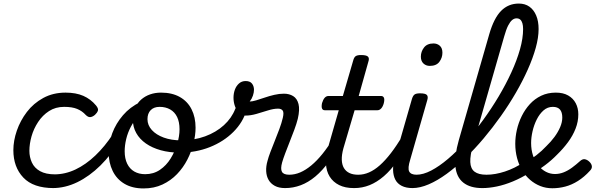

<svg xmlns="http://www.w3.org/2000/svg" viewBox="-20 -1039 3343 1078"><path d="M281 17Q167 17 111 -42Q55 -101 55 -196Q55 -249 74.5 -305.5Q94 -362 131 -410.5Q168 -459 223 -489Q278 -519 348 -519Q406 -519 447.5 -501Q489 -483 519 -447Q534 -429 529.5 -417Q525 -405 513 -394Q500 -383 487.5 -381.5Q475 -380 461 -394Q441 -416 413 -427.5Q385 -439 340 -439Q292 -439 255.5 -415.5Q219 -392 194 -354Q169 -316 157 -273.5Q145 -231 145 -192Q145 -157 159 -126.5Q173 -96 205 -78Q237 -60 290 -60Q304 -60 309.5 -48.5Q315 -37 313 -21.5Q311 -6 303 5.5Q295 17 281 17Z M275 17Q266 17 262 5.5Q258 -6 259 -21.5Q260 -37 267 -48.5Q274 -60 285 -60Q346 -60 404 -87.5Q462 -115 515.5 -166Q569 -217 614 -286Q619 -294 631 -289.5Q643 -285 652 -275.5Q661 -266 656 -257Q606 -171 544 -110Q482 -49 414 -16Q346 17 275 17Z M786 19Q723 19 679 -7Q635 -33 612.5 -79.5Q590 -126 590 -184Q590 -237 610.5 -291.5Q631 -346 670.5 -392Q710 -438 768 -466Q826 -494 901 -494Q918 -494 921 -483Q924 -472 917.5 -461Q911 -450 898 -450Q855 -450 820 -433.5Q785 -417 759 -389.5Q733 -362 715 -328Q697 -294 688.5 -258Q680 -222 680 -190Q680 -149 694 -120Q708 -91 734 -76Q760 -61 795 -61Q842 -61 878 -85.5Q914 -110 938 -149Q962 -188 975 -231.5Q988 -275 988 -313Q988 -354 974.5 -382Q961 -410 935.5 -424.5Q910 -439 876 -439Q857 -439 849 -451Q841 -463 842.5 -479Q844 -495 854.5 -507Q865 -519 884 -519Q946 -519 989.5 -494.5Q1033 -470 1055.5 -425.5Q1078 -381 1078 -322Q1078 -281 1066.5 -234.5Q1055 -188 1032 -143Q1009 -98 974 -61.5Q939 -25 892 -3Q845 19 786 19Z M989 -182Q931 -182 882.5 -195.5Q834 -209 799 -233.5Q764 -258 745 -292Q726 -326 726 -366Q726 -402 738 -431Q750 -460 772 -479.5Q794 -499 822.5 -509Q851 -519 884 -519Q903 -519 911 -507Q919 -495 917 -479Q915 -463 905 -451Q895 -439 876 -439Q844 -439 826 -420.5Q808 -402 808 -370Q808 -336 832.5 -309Q857 -282 899.5 -266.5Q942 -251 997 -251Q1070 -251 1131.5 -273.5Q1193 -296 1237 -336Q1281 -376 1301 -428Q1307 -444 1324.5 -448Q1342 -452 1356 -446Q1370 -440 1365 -423Q1345 -353 1290.5 -298.5Q1236 -244 1158 -213Q1080 -182 989 -182Z M1581 17Q1546 17 1523 4.5Q1500 -8 1488 -29Q1476 -50 1474.5 -77.5Q1473 -105 1482 -136Q1487 -156 1498 -185Q1509 -214 1522.5 -247.5Q1536 -281 1548.5 -314.5Q1561 -348 1568 -378Q1575 -408 1567 -418.5Q1559 -429 1541 -429Q1516 -429 1484.5 -419Q1453 -409 1420 -399.5Q1387 -390 1358 -390Q1337 -390 1322 -405Q1307 -420 1299 -443Q1291 -466 1291 -490Q1291 -514 1298.5 -535Q1306 -556 1321.5 -570Q1337 -584 1359 -584Q1384 -584 1395 -569.5Q1406 -555 1406 -535Q1406 -520 1400 -502Q1394 -484 1382 -469Q1396 -469 1418 -475.5Q1440 -482 1466 -491Q1492 -500 1520 -506.5Q1548 -513 1574 -513Q1604 -513 1626 -499.5Q1648 -486 1656 -455Q1664 -424 1652 -372Q1645 -344 1632.5 -310.5Q1620 -277 1606.5 -243Q1593 -209 1581.5 -178.5Q1570 -148 1564 -127Q1554 -91 1563 -74.5Q1572 -58 1604 -58Q1618 -58 1624.5 -46.5Q1631 -35 1628.5 -20.5Q1626 -6 1614 5.5Q1602 17 1581 17Z M1581 17Q1567 17 1561 5.5Q1555 -6 1557.5 -20.5Q1560 -35 1571.5 -46.5Q1583 -58 1604 -58Q1635 -58 1665.5 -71Q1696 -84 1727.5 -110Q1759 -136 1790.5 -175Q1822 -214 1855 -268Q1863 -282 1875 -280.5Q1887 -279 1894 -270Q1901 -261 1896 -249Q1863 -181 1826.5 -131Q1790 -81 1750.5 -48Q1711 -15 1668.5 1Q1626 17 1581 17Z M1967 17Q1918 17 1884 0Q1850 -17 1831 -47.5Q1812 -78 1810 -120.5Q1808 -163 1823 -215L1882 -420H1804Q1792 -420 1788 -430Q1784 -440 1788 -460Q1794 -480 1803 -490Q1812 -500 1824 -500H1905L1963 -699Q1968 -718 1977.5 -724Q1987 -730 2007 -730Q2037 -730 2046 -721Q2055 -712 2048 -692L1994 -500H2120Q2131 -500 2135.5 -490.5Q2140 -481 2135 -460Q2130 -441 2120.5 -430.5Q2111 -420 2099 -420H1971L1908 -206Q1898 -169 1899 -141.5Q1900 -114 1911 -95.5Q1922 -77 1942 -67.5Q1962 -58 1990 -58Q2004 -58 2010 -46.5Q2016 -35 2014 -20.5Q2012 -6 2000 5.5Q1988 17 1967 17Z M1969 17Q1955 17 1949 5.5Q1943 -6 1945.5 -20.5Q1948 -35 1959.5 -46.5Q1971 -58 1992 -58Q2022 -58 2052 -71Q2082 -84 2112.5 -111Q2143 -138 2175 -179.5Q2207 -221 2240 -277Q2249 -290 2260.5 -289Q2272 -288 2279.5 -278.5Q2287 -269 2281 -257Q2247 -187 2210.5 -135Q2174 -83 2135 -49.5Q2096 -16 2055 0.5Q2014 17 1969 17Z M2297 17Q2260 17 2235.5 4.5Q2211 -8 2199.5 -30.5Q2188 -53 2187 -83.5Q2186 -114 2197 -150L2293 -484Q2299 -503 2308.5 -509Q2318 -515 2338 -515Q2368 -515 2376.5 -506Q2385 -497 2379 -477L2283 -142Q2268 -94 2277.5 -76Q2287 -58 2319 -58Q2333 -58 2339 -46.5Q2345 -35 2343 -20.5Q2341 -6 2329.5 5.5Q2318 17 2297 17ZM2393 -669Q2372 -669 2357.5 -682.5Q2343 -696 2343 -721Q2343 -749 2360.5 -772Q2378 -795 2414 -795Q2435 -795 2449.5 -782Q2464 -769 2464 -743Q2464 -715 2447 -692Q2430 -669 2393 -669Z M2295 17Q2276 17 2270.5 5.5Q2265 -6 2269.5 -20.5Q2274 -35 2286.5 -46.5Q2299 -58 2318 -58Q2356 -58 2401 -81.5Q2446 -105 2495.5 -147Q2545 -189 2595 -244.5Q2645 -300 2692 -364.5Q2739 -429 2779.5 -497Q2820 -565 2851 -632.5Q2882 -700 2899.5 -762Q2917 -824 2917 -876Q2917 -895 2930 -904.5Q2943 -914 2960.5 -914Q2978 -914 2991 -904.5Q3004 -895 3004 -876Q3004 -828 2988 -770.5Q2972 -713 2943.5 -649Q2915 -585 2876.5 -518.5Q2838 -452 2792 -387Q2746 -322 2695.5 -262Q2645 -202 2592.5 -151.5Q2540 -101 2488 -63Q2436 -25 2387 -4Q2338 17 2295 17Z M2688 17Q2620 17 2581.5 -13.5Q2543 -44 2537 -104Q2531 -164 2556 -252L2727 -847Q2753 -937 2793.5 -978Q2834 -1019 2893 -1019Q2928 -1019 2952.5 -1001.5Q2977 -984 2990.5 -952Q3004 -920 3004 -876Q3004 -857 2991 -848Q2978 -839 2960.5 -839Q2943 -839 2930 -848Q2917 -857 2917 -876Q2917 -895 2913 -908.5Q2909 -922 2901 -929Q2893 -936 2880 -936Q2867 -936 2855.5 -926.5Q2844 -917 2833 -895.5Q2822 -874 2811 -835L2636 -226Q2619 -166 2620.5 -129Q2622 -92 2644.5 -75Q2667 -58 2711 -58Q2725 -58 2731.5 -46.5Q2738 -35 2735.5 -20.5Q2733 -6 2721 5.5Q2709 17 2688 17Z M2689 17Q2670 17 2664.5 5.5Q2659 -6 2663.5 -20.5Q2668 -35 2680.5 -46.5Q2693 -58 2712 -58Q2760 -58 2815 -76Q2870 -94 2922 -129Q2934 -136 2944 -130.5Q2954 -125 2960 -113.5Q2966 -102 2965.5 -89.5Q2965 -77 2955 -70Q2907 -40 2860 -20.5Q2813 -1 2769.5 8Q2726 17 2689 17Z M2925 -123Q2960 -143 2991.5 -167.5Q3023 -192 3048 -219Q3073 -243 3093 -270Q3113 -297 3125 -325Q3137 -353 3137 -379Q3137 -409 3124 -424Q3111 -439 3084 -439Q3054 -439 3031.5 -419Q3009 -399 2993.5 -368Q2978 -337 2970 -302Q2962 -267 2962 -236Q2962 -198 2972.5 -166Q2983 -134 3002 -110.5Q3021 -87 3045 -74.5Q3069 -62 3096 -62Q3121 -62 3145 -71.5Q3169 -81 3192 -98Q3215 -115 3236 -134Q3250 -147 3263 -145Q3276 -143 3288 -132Q3301 -120 3303 -106.5Q3305 -93 3292 -80Q3260 -45 3225 -23Q3190 -1 3154 8.5Q3118 18 3081 18Q3045 18 3013.5 5.5Q2982 -7 2956 -29.5Q2930 -52 2911.5 -83Q2893 -114 2883 -152Q2873 -190 2873 -232Q2873 -270 2882 -310Q2891 -350 2909.5 -387.5Q2928 -425 2955 -454.5Q2982 -484 3018.5 -501.5Q3055 -519 3101 -519Q3142 -519 3170 -503Q3198 -487 3212.5 -459.5Q3227 -432 3227 -397Q3227 -356 3211.5 -316.5Q3196 -277 3169 -240.5Q3142 -204 3108 -171Q3077 -139 3039.5 -111Q3002 -83 2960 -61Z"/></svg>

Font: Playwrite TZ
Style: Regular
Weight: 400
Designer: Veronika Burian, José Scaglione
Foundry: TypeTogether
Version: Version 1.002